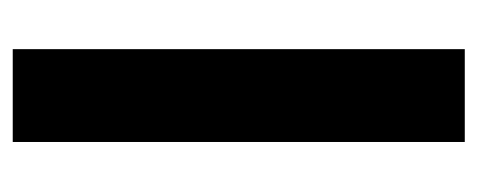

<svg xmlns="http://www.w3.org/2000/svg" viewBox="-250 -518 768 309"><g transform="rotate(90 134.5 -364.0)"><path d="M209 -727.5V0H59.6V-727.5Z"/></g></svg>

Font: Inter 24pt
Style: Bold
Weight: 700
Designer: Rasmus Andersson
Foundry: rsms
Version: Version 4.001;git-66647c0bb